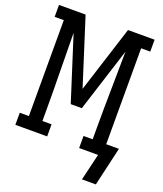

<svg xmlns="http://www.w3.org/2000/svg" viewBox="-161 -839 937 1106"><g transform="rotate(20 307.5 -285.5)"><path d="M475 164 514 0H398V-74H454V-147Q454 -263 456 -379.5Q458 -496 459 -613L334 -221H266L141 -613Q142 -496 144 -379.5Q146 -263 146 -147V-74H202V0H7V-74H63V-662H7V-735H170L300 -327L430 -735H593V-662H537V-74H615L560 164Z"/></g></svg>

Font: Iosevka Curly Slab Extended
Style: Regular
Weight: 400
Width: 7
Monospace: yes
Designer: Belleve Invis
Foundry: Belleve Invis
Version: Version 11.1.0; ttfautohint (v1.8.3)